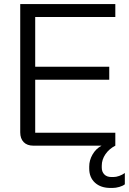

<svg xmlns="http://www.w3.org/2000/svg" viewBox="-20 -720 640 949"><path d="M80 -66V-700H550V-636H154V-390H520V-326H154V-64H550V0H145Q114 0 97 -17.5Q80 -35 80 -66ZM421 113V103Q421 72 437.5 43.5Q454 15 482 0H550Q519 16 501 42.5Q483 69 483 99V109Q483 129 495.5 142Q508 155 531 155H541Q554 155 569.5 149.5Q585 144 597 135V191Q587 199 569.5 204Q552 209 536 209H526Q478 209 449.5 183Q421 157 421 113Z"/></svg>

Font: Stavian Regular
Style: Regular
Weight: 400
Version: Version 1.000; ttfautohint (v1.6)